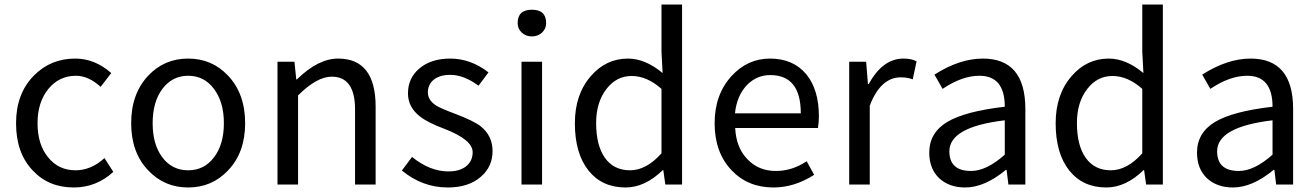

<svg xmlns="http://www.w3.org/2000/svg" viewBox="-20 -816 5819 849"><path d="M125 -62Q51 -139 51 -271Q51 -402 130 -482Q204 -557 313 -557Q399 -557 472 -493L425 -432Q371 -481 316 -481Q242 -481 194 -423Q146 -364 146 -271Q146 -177 193 -120Q239 -63 314 -63Q383 -63 442 -117L481 -56Q406 13 306 13Q195 13 125 -62Z M636 -62Q560 -141 560 -271Q560 -402 636 -482Q707 -557 812 -557Q917 -557 988 -482Q1064 -402 1064 -271Q1064 -141 988 -62Q917 13 812 13Q707 13 636 -62ZM926 -120Q970 -177 970 -271Q970 -365 926 -423Q883 -481 812 -481Q742 -481 698 -423Q655 -365 655 -271Q655 -177 698 -120Q741 -63 812 -63Q883 -63 926 -120Z M1207 -543H1282L1290 -465H1293Q1387 -557 1475 -557Q1641 -557 1641 -344V0H1550V-332Q1550 -477 1447 -477Q1381 -477 1298 -394V0H1207Z M1757 -62 1802 -122Q1881 -58 1963 -58Q2015 -58 2044 -83Q2070 -106 2070 -143Q2070 -198 1946 -246Q1871 -274 1837 -301Q1784 -342 1784 -403Q1784 -470 1833 -512Q1885 -557 1971 -557Q2061 -557 2140 -496L2096 -437Q2031 -485 1971 -485Q1923 -485 1896 -462Q1872 -441 1872 -407Q1872 -373 1909 -349Q1928 -337 1992 -313Q2074 -282 2105 -258Q2158 -216 2158 -148Q2158 -79 2107 -35Q2053 13 1960 13Q1848 13 1757 -62Z M2286 -543H2377V0H2286ZM2287 -672Q2269 -689 2269 -714Q2269 -773 2332 -773Q2395 -773 2395 -714Q2395 -689 2377 -672Q2359 -655 2332 -655Q2305 -655 2287 -672Z M2583 -61Q2522 -137 2522 -271Q2522 -399 2593 -480Q2660 -557 2757 -557Q2833 -557 2910 -493L2905 -587V-796H2996V0H2922L2913 -64H2911Q2832 13 2746 13Q2643 13 2583 -61ZM2905 -138V-423Q2841 -480 2773 -480Q2706 -480 2662 -423Q2616 -364 2616 -272Q2616 -173 2655 -118Q2694 -63 2766 -63Q2838 -63 2905 -138Z M3216 -62Q3140 -141 3140 -271Q3140 -398 3215 -480Q3286 -557 3385 -557Q3487 -557 3545 -488Q3601 -420 3601 -302Q3601 -276 3597 -250H3231Q3235 -163 3285 -112Q3334 -60 3411 -60Q3483 -60 3547 -103L3580 -43Q3493 13 3400 13Q3288 13 3216 -62ZM3521 -315Q3521 -484 3386 -484Q3326 -484 3283 -440Q3238 -393 3230 -315Z M3735 -543H3810L3818 -444H3821Q3883 -557 3975 -557Q4010 -557 4033 -545L4016 -465Q3993 -474 3963 -474Q3874 -474 3826 -349V0H3735Z M4134 -27Q4089 -69 4089 -141Q4089 -229 4169 -277Q4248 -324 4423 -344Q4423 -481 4311 -481Q4234 -481 4148 -423L4112 -486Q4223 -557 4326 -557Q4514 -557 4514 -334V0H4439L4431 -65H4428Q4334 13 4248 13Q4178 13 4134 -27ZM4423 -132V-284Q4178 -255 4178 -147Q4178 -60 4274 -60Q4342 -60 4423 -132Z M4709 -61Q4648 -137 4648 -271Q4648 -399 4719 -480Q4786 -557 4883 -557Q4959 -557 5036 -493L5031 -587V-796H5122V0H5048L5039 -64H5037Q4958 13 4872 13Q4769 13 4709 -61ZM5031 -138V-423Q4967 -480 4899 -480Q4832 -480 4788 -423Q4742 -364 4742 -272Q4742 -173 4781 -118Q4820 -63 4892 -63Q4964 -63 5031 -138Z M5318 -27Q5273 -69 5273 -141Q5273 -229 5353 -277Q5432 -324 5607 -344Q5607 -481 5495 -481Q5418 -481 5332 -423L5296 -486Q5407 -557 5510 -557Q5698 -557 5698 -334V0H5623L5615 -65H5612Q5518 13 5432 13Q5362 13 5318 -27ZM5607 -132V-284Q5362 -255 5362 -147Q5362 -60 5458 -60Q5526 -60 5607 -132Z"/></svg>

Font: `nÑOSR
Style: Regular
Weight: 400
Designer: Ryoko NISHIZUKA ¬âXZm¬º[P (kana & ideographs); Paul D. Hunt (Latin, Greek & Cyrillic); Wenlong ZHANG _ e¬á¬ü¬ô (bopomof
Foundry: Adobe Systems Incorporated
Version: Version 1.00 June 24, 2014, initial release